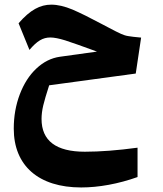

<svg xmlns="http://www.w3.org/2000/svg" viewBox="-20 -533 709 837"><path d="M108.4 -315.4C141.6 -354.5 166.5 -369.6 199.7 -369.6C215.8 -369.6 237.8 -365.2 264.6 -356.9C291.5 -348.1 337.9 -332 402.8 -308.1L241.2 -285.6C203.6 -280.3 169.4 -263.2 138.7 -234.4C107.9 -205.6 84 -168 66.4 -122.1C48.8 -75.7 40 -25.9 40 27.8C40 189.5 148.4 284.2 334 284.2C410.2 284.2 496.1 268.6 579.6 238.8V110.8C492.7 122.6 416 128.4 350.1 128.4C224.1 128.4 161.1 80.6 161.1 -14.6C161.1 -32.7 163.6 -52.2 168.5 -73.2C173.3 -93.8 182.1 -123 194.3 -161.1L571.8 -212.4L595.2 -369.1C568.8 -371.6 550.3 -373.5 540 -375.5C529.3 -377 518.6 -380.4 507.8 -385.3C496.6 -390.1 477.5 -399.9 449.7 -414.6L423.8 -428.2C372.6 -455.6 330.1 -476.6 296.4 -491.2C262.2 -505.4 231.4 -512.7 203.6 -512.7C155.3 -512.7 111.8 -490.2 61 -431.6Z"/></svg>

Font: SG Kara SemiBold
Style: Regular
Weight: 400
Designer: Damoon Khanjanzadeh
Version: Version 1.000